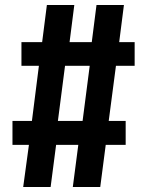

<svg xmlns="http://www.w3.org/2000/svg" viewBox="-20 -750 590 770"><path d="M73 0 96 -169H30V-265H108L136 -486H66V-581H149L168 -730H278L259 -581H348L367 -730H477L458 -581H520V-486H445L416 -265H484V-169H404L382 0H272L294 -169H205L183 0ZM206 -217 169 -265H355L305 -217L346 -534L384 -486H197L247 -534Z"/></svg>

Font: M PLUS Code Latin SemiExpanded Medium
Style: Regular
Weight: 500
Width: 6
Designer: Coji Morishita
Foundry: UNDERFOREST DESIGN
Version: Version 1.002; ttfautohint (v1.8.3)